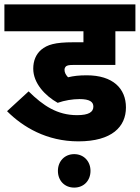

<svg xmlns="http://www.w3.org/2000/svg" viewBox="-20 -642 635 872"><path d="M341 -192C388 -192 404 -179 404 -158C404 -133 383 -119 330 -119C240 -119 176 -162 110 -227L12 -137C84 -65 192 0 336 0C489 0 552 -67 552 -154C552 -240 493 -300 374 -300C338 -300 314 -297 289 -291C279 -302 273 -312 273 -325C273 -332 276 -337 280 -341C286 -345 293 -347 312 -347H504V-500H595V-622H0V-500H359V-450H313C229 -450 195 -439 167 -416C143 -395 131 -366 131 -330C131 -264 185 -207 242 -175C273 -186 310 -192 341 -192ZM243 134C243 178 273 210 317 210C361 210 391 178 391 134C391 91 361 58 317 58C273 58 243 91 243 134Z"/></svg>

Font: Noto Sans SemiCondensed ExtraBold
Style: Italic
Weight: 800
Width: 4
Italic angle: -12°
Designer: Monotype Design Team
Foundry: Monotype Imaging Inc.
Version: Version 2.013